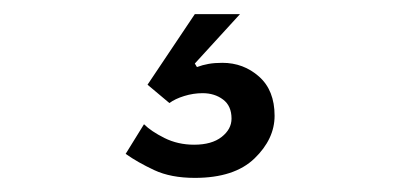

<svg xmlns="http://www.w3.org/2000/svg" viewBox="-20 -47 579 272"><path d="M184 129Q194 139 213 148.5Q232 158 255 158Q280 158 294 147Q308 136 308 121Q308 103 296 94Q284 85 267 85Q254 85 241 89Q228 93 220 99L189 73L256 -27H320L256 43L259 48Q267 45 275.5 43.5Q284 42 295 42Q325 42 347 61.5Q369 81 369 117Q369 150 340.5 177.5Q312 205 256 205Q222 205 198.5 194Q175 183 158 171Z"/></svg>

Font: Haskoy Medium
Style: Regular
Weight: 500
Designer: Ertekin Erdin
Foundry: Ertekin Erdin
Version: Version 1.500; ttfautohint (v1.8.3)